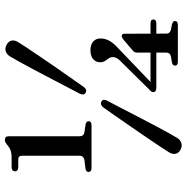

<svg xmlns="http://www.w3.org/2000/svg" viewBox="-8 -748 771 794"><g transform="rotate(-90 377.0 -350.5)"><path d="M83 -660H114Q123 -660 126.8 -656.2Q130.5 -652.5 130.5 -641V-407Q130.5 -398 126 -393Q121.5 -388 113.5 -386.5L77.5 -382Q63.5 -380 63.5 -369.5Q63.5 -357 80 -357H257Q273 -357 273 -369Q273 -379 260 -381.5L227 -386.5Q219 -388 215 -393Q211 -398 211 -407V-700Q211 -715.5 195.5 -715.5Q190.5 -715.5 186.2 -713.2Q182 -711 177 -707Q166 -697 153.8 -692.2Q141.5 -687.5 120 -687.5H84Q75.5 -687.5 70.8 -683.8Q66 -680 66 -673.5Q66 -667.5 70.2 -663.8Q74.5 -660 83 -660ZM557 -167.5Q557 -174 559 -178.5Q561 -183 565 -186L610 -224.5Q615 -228.5 618.5 -230.2Q622 -232 625.5 -232Q635 -232 635 -221L635.5 -48Q635.5 -39.5 640 -35Q644.5 -30.5 652 -28.5L673.5 -24.5Q680 -22.5 683.8 -19.8Q687.5 -17 687.5 -12Q687.5 0 671 0H519.5Q503 0 503 -12Q503 -21.5 516.5 -24.5L540.5 -28.5Q548.5 -30.5 552.8 -35Q557 -39.5 557 -48ZM515.5 -231Q528 -242 533.2 -251.2Q538.5 -260.5 538.5 -268.5Q538.5 -278.5 533.2 -285.8Q528 -293 522.5 -301.2Q517 -309.5 517 -321.5Q517 -338.5 529.8 -350Q542.5 -361.5 567.5 -361.5Q589.5 -361.5 602.5 -350.2Q615.5 -339 615.5 -319.5Q615.5 -301.5 606 -283.5Q596.5 -265.5 569 -241L422.5 -100.5L416.5 -113H678Q685.5 -113 689.8 -110.2Q694 -107.5 694 -101.5Q694 -89 677.5 -89H410.5Q402.5 -89 398 -92.5Q393.5 -96 393.5 -102Q393.5 -105.5 395.8 -109.5Q398 -113.5 405 -119ZM416 -390.5Q409.5 -382 404 -379.8Q398.5 -377.5 391 -381.5Q384 -385.5 383.8 -392Q383.5 -398.5 388 -407.5Q395.5 -422 407.5 -444.8Q419.5 -467.5 433.8 -494.8Q448 -522 463 -550.8Q478 -579.5 492.5 -606.5Q507 -633.5 519.5 -656.2Q532 -679 540.5 -693Q549 -707.5 562.5 -711.8Q576 -716 590.5 -707.5Q604.5 -699.5 606.8 -686.8Q609 -674 600 -660Q592.5 -647.5 578.8 -627Q565 -606.5 547.8 -580.8Q530.5 -555 511.8 -527.8Q493 -500.5 474.8 -474.5Q456.5 -448.5 441.2 -426.8Q426 -405 416 -390.5ZM329 -306.5Q335.5 -315 341.2 -317.2Q347 -319.5 354.5 -316Q361.5 -312 361.8 -305.5Q362 -299 357 -290Q349 -275.5 337.2 -252.8Q325.5 -230 311.2 -202.5Q297 -175 282 -146Q267 -117 252.5 -90Q238 -63 225.8 -40.5Q213.5 -18 204.5 -3.5Q196 10.5 182.5 14.5Q169 18.5 154.5 10.5Q141 3 138.5 -9.8Q136 -22.5 145 -37Q152.5 -49.5 166.2 -70Q180 -90.5 197.2 -116.2Q214.5 -142 233.5 -169.2Q252.5 -196.5 270.5 -222.8Q288.5 -249 303.8 -270.8Q319 -292.5 329 -306.5Z"/></g></svg>

Font: Fraunces 24pt
Style: Regular
Weight: 400
Version: Version 1.000;[b76b70a41]